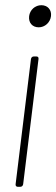

<svg xmlns="http://www.w3.org/2000/svg" viewBox="-20 -718 216 738"><path d="M129 -613C152 -613 173 -631 176 -656C179 -680 163 -698 139 -698C115 -698 95 -680 92 -656C89 -631 104 -613 129 -613ZM48 0H58C64 0 68 -4 69 -10L128 -491C129 -497 126 -501 120 -501H110C104 -501 100 -497 99 -491L40 -10C39 -4 43 0 48 0Z"/></svg>

Font: Barlow Condensed Thin
Style: Italic
Weight: 250
Width: 3
Italic angle: -7°
Designer: Jeremy Tribby
Foundry: Tribby Type
Version: Version 1.422;hotconv 1.0.109;makeotfexe 2.5.65596